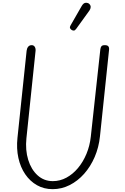

<svg xmlns="http://www.w3.org/2000/svg" viewBox="-20 -1322 878 1352"><path d="M350.5 10Q289.5 10 240.5 -17.8Q191.5 -45.5 157.8 -94.8Q124 -144 109.5 -209.8Q95 -275.5 103 -351.5L167.5 -965Q169.5 -982 178.5 -993Q187.5 -1004 203 -1004Q217.5 -1004 224.8 -992.2Q232 -980.5 230.5 -964.5L166 -348Q157.5 -265.5 178.5 -197Q199.5 -128.5 244.5 -87.5Q289.5 -46.5 352 -46.5Q402.5 -46.5 447.8 -71Q493 -95.5 529 -138.5Q565 -181.5 588.8 -238.5Q612.5 -295.5 619.5 -360.5L686.5 -974.5Q688 -987.5 694 -995.8Q700 -1004 718 -1004Q736 -1004 742.8 -995.8Q749.5 -987.5 748 -972L684 -362.5Q676 -284.5 646.8 -216.8Q617.5 -149 572.5 -98.2Q527.5 -47.5 470.8 -18.8Q414 10 350.5 10ZM485.5 -1110.5Q477.5 -1115.5 473.5 -1123Q469.5 -1130.5 478.5 -1146L555.5 -1280Q568 -1301.5 583.2 -1302.2Q598.5 -1303 607.5 -1295.5Q619 -1285 618.5 -1272.2Q618 -1259.5 609.5 -1247.5L517 -1119.5Q508 -1107 500.2 -1106.8Q492.5 -1106.5 485.5 -1110.5Z"/></svg>

Font: Edu SA Hand Cursive
Style: Regular
Weight: 400
Designer: Tina and Corey Anderson, Eben Sorkin, Mirko Velimirovic
Foundry: Google for Education
Version: Version 2.000